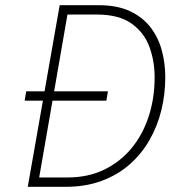

<svg xmlns="http://www.w3.org/2000/svg" viewBox="-20 -720 688 740"><path d="M75 -332 81 -368H396L390 -332ZM87 0 210 -700H360Q432 -700 481.2 -676.8Q530.5 -653.5 560.5 -614.2Q590.5 -575 603.8 -525.2Q617 -475.5 617 -422Q617 -356.5 601.8 -294.8Q586.5 -233 555.8 -179.5Q525 -126 479 -85.8Q433 -45.5 371.5 -22.8Q310 0 233 0ZM131 -36H240Q319 -36 381.2 -66Q443.5 -96 487 -148.8Q530.5 -201.5 553.2 -271.8Q576 -342 576 -422Q576 -485 555.5 -540.2Q535 -595.5 486.2 -629.8Q437.5 -664 353 -664H240Z"/></svg>

Font: Overpass Thin
Style: Italic
Weight: 250
Italic angle: -10°
Designer: Delve Withrington, Dave Bailey, Thomas Jockin
Foundry: Delve Fonts LLC
Version: Version 4.000